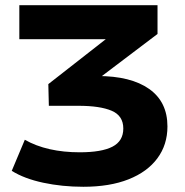

<svg xmlns="http://www.w3.org/2000/svg" viewBox="-20 -523 708 735"><path d="M299 192Q218 192 145.5 176.5Q73 161 25 131L75 12Q117 36 170 48Q223 60 285 60Q369 60 410.5 38.5Q452 17 452 -31Q452 -80 407.5 -99Q363 -118 280 -118H167L165 -201L440 -416L433 -373H54V-503H583V-393L332 -203L288 -232H353Q481 -232 551 -182.5Q621 -133 621 -39Q621 31 582.5 83Q544 135 472 163.5Q400 192 299 192Z"/></svg>

Font: Nunito Sans 7pt SemiExpanded ExtraBold
Style: Regular
Weight: 800
Width: 6
Designer: Vernon Adams
Foundry: Vernon Adams
Version: Version 3.101;gftools[0.9.27]